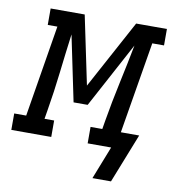

<svg xmlns="http://www.w3.org/2000/svg" viewBox="-124 -597 723 805"><g transform="rotate(10 237.5 -195.0)"><path d="M323 140 378 0H278V-70H328L334 -106Q348 -189 366 -272Q384 -355 400 -438L250 -159H190L132 -438Q121 -355 111.5 -272Q102 -189 88 -106L82 -70H123V0H-47V-70H4L68 -460H27V-530H172L233 -238L391 -530H522V-460H472L407 -70H485L402 140Z"/></g></svg>

Font: Iosevka Curly Slab Oblique
Style: Regular
Weight: 400
Italic angle: -9°
Monospace: yes
Designer: Belleve Invis
Foundry: Belleve Invis
Version: Version 11.1.0; ttfautohint (v1.8.3)